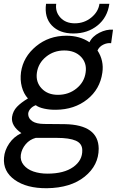

<svg xmlns="http://www.w3.org/2000/svg" viewBox="-64 -741 619 1004"><path d="M319.8 -565.9Q247.1 -565.9 207 -607.9Q167 -649.9 176.8 -721.2H230Q224.1 -679.2 251.7 -649.2Q279.3 -619.1 327.1 -619.1Q376.5 -619.1 413.3 -649.2Q450.2 -679.2 456.1 -721.2H507.8Q498 -649.9 446 -607.9Q394 -565.9 319.8 -565.9ZM181.2 243.2Q75.7 244.1 13.2 199.7Q-49.3 155.3 -43 83Q-40 44.9 -15.9 9.3Q8.3 -26.4 47.9 -44.9Q-7.3 -83 -1 -129.9Q3.9 -160.6 24.7 -182.4Q45.4 -204.1 82 -226.1Q59.6 -251 50 -287.4Q40.5 -323.7 45.9 -363.8Q57.6 -443.8 124.5 -499Q191.4 -554.2 283.2 -554.2Q353.5 -554.2 403.8 -520Q418.9 -551.3 455.6 -569.8Q492.2 -588.4 526.9 -585.9L517.1 -515.1Q496.1 -517.6 475.6 -507.3Q455.1 -497.1 445.8 -477.1Q480.5 -423.8 471.2 -360.8Q459 -274.4 392.1 -221.2Q325.2 -168 229 -167Q195.8 -166.5 167 -172.9Q138.2 -179.2 123 -190.9Q103.5 -183.6 92.3 -168.7Q81.1 -153.8 84 -138.2Q86.4 -119.6 106.4 -106.4Q126.5 -93.3 167 -92.8L274.9 -91.8Q450.7 -88.4 452.1 36.1Q452.1 123.5 378.9 182.6Q305.7 241.7 181.2 243.2ZM383.8 -361.8Q391.1 -411.1 359.4 -444.1Q327.6 -477.1 272 -477.1Q217.3 -477.1 176.8 -444.1Q136.2 -411.1 128.9 -360.8Q122.1 -312 153.6 -278.6Q185.1 -245.1 238.8 -245.1Q294.9 -245.1 335.9 -278.3Q377 -311.5 383.8 -361.8ZM366.2 43.9Q365.7 9.3 332.3 -5.4Q298.8 -20 232.9 -20H123Q91.3 -11.7 70.3 13.2Q49.3 38.1 44.9 68.8Q41 98.6 59.6 121.6Q78.1 144.5 110.8 155.8Q143.6 167 184.1 167Q270.5 167 319.1 132.3Q367.7 97.7 366.2 43.9Z"/></svg>

Font: Oakes Grotesk
Style: Italic
Weight: 400
Italic angle: -8°
Designer: Samuel Oakes
Foundry: Samuel Oakes
Version: Version 1.000;PS 001.000;hotconv 1.0.88;makeotf.lib2.5.64775